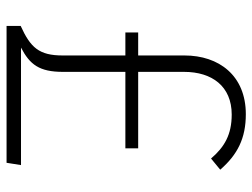

<svg xmlns="http://www.w3.org/2000/svg" viewBox="-112 -657 769 585"><g transform="rotate(90 272.5 -364.5)"><path d="M199 -172V-362H432V-401H199V-541C199 -626 243 -686 329 -686C390 -686 428 -664 463 -623L497 -651C451 -704 401 -729 328 -729C210 -729 149 -647 149 -542V-401H79V-362H149V-171C149 -99 125 -73 59 -43V0H476L483 -44H125C177 -71 199 -100 199 -172Z"/></g></svg>

Font: Glow Sans SC Normal Light
Style: Regular
Weight: 300
Designer: Ryoko NISHIZUKA (kana, bopomofo & ideographs); Paul D. Hunt (Latin, Greek & Cyrillic); Sandoll Communications, Soo-young
Version: Version 0.93